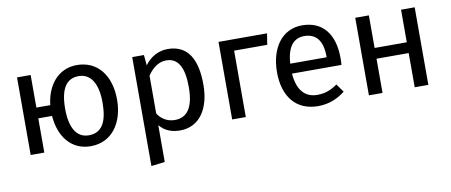

<svg xmlns="http://www.w3.org/2000/svg" viewBox="-70 -869 3255 1387"><g transform="rotate(-10 1557.5 -176.0)"><path d="M539 -582C402 -582 316 -473 301 -330H199V-569H99V0H199V-251H300C311 -98 396 13 538 13C697 13 783 -120 783 -285C783 -465 690 -582 539 -582ZM538 -67C448 -67 402 -147 402 -284C402 -433 449 -501 539 -501C627 -501 676 -422 676 -285C676 -147 638 -67 538 -67Z M1206 -582C1141 -582 1079 -551 1037 -492L1030 -569H944V230L1044 218V-52C1080 -8 1131 13 1193 13C1340 13 1416 -112 1416 -285C1416 -464 1357 -582 1206 -582ZM1169 -68C1117 -68 1073 -93 1044 -137V-415C1074 -460 1120 -503 1181 -503C1266 -503 1309 -433 1309 -285C1309 -136 1260 -68 1169 -68Z M1677 0V-487H1920L1933 -569H1577V0Z M2425 -301C2425 -475 2344 -582 2191 -582C2044 -582 1955 -456 1955 -279C1955 -98 2047 13 2206 13C2285 13 2349 -14 2405 -58L2362 -118C2312 -83 2270 -68 2214 -68C2132 -68 2070 -119 2060 -251H2423C2424 -264 2425 -282 2425 -301ZM2327 -324H2060C2068 -450 2118 -503 2193 -503C2283 -503 2327 -442 2327 -330Z M2916 0H3016V-569H2916V-330H2680V-569H2580V0H2680V-251H2916Z"/></g></svg>

Font: Glow Sans SC Normal Medium
Style: Regular
Weight: 600
Designer: Ryoko NISHIZUKA (kana, bopomofo & ideographs); Paul D. Hunt (Latin, Greek & Cyrillic); Sandoll Communications, Soo-young
Version: Version 0.93